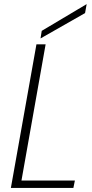

<svg xmlns="http://www.w3.org/2000/svg" viewBox="-20 -919 448 939"><path d="M158.2 -702.1H203.1L85 -36.1H346.2L338.9 0H33.2ZM184.1 -768.1 403.8 -898.9 396 -855 178.2 -731Z"/></svg>

Font: SVN-Poppins ExtraLight
Style: Italic
Weight: 200
Italic angle: -10°
Designer: Ninad Kale (Devanagari), Jonny Pinhorn (Latin)
Foundry: Indian Type Foundry
Version: Version 3.002 2017